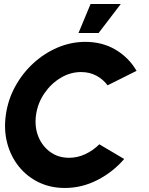

<svg xmlns="http://www.w3.org/2000/svg" viewBox="-20 -921 739 954"><path d="M302 13Q231 13 172.5 -15.2Q114 -43.5 73.8 -93.5Q33.5 -143.5 16 -209.2Q-1.5 -275 9 -350Q19.5 -425.5 55.5 -491.2Q91.5 -557 145.8 -606.8Q200 -656.5 266.5 -684.8Q333 -713 404 -713Q489 -713 554.8 -673.8Q620.5 -634.5 658.5 -569L514.5 -497Q492.5 -527 458.8 -545Q425 -563 383 -563Q329.5 -563 281.5 -534.2Q233.5 -505.5 200.5 -457.2Q167.5 -409 159 -350Q151 -291.5 170.2 -243.2Q189.5 -195 229.5 -166Q269.5 -137 323 -137Q365 -137 404 -155.2Q443 -173.5 473.5 -204L597 -131Q541 -66 464 -26.5Q387 13 302 13ZM370 -757 430 -901H580L470 -757Z"/></svg>

Font: Urbanist Black
Style: Italic
Weight: 900
Italic angle: -8°
Designer: Corey Hu
Foundry: Corey Hu
Version: Version 1.330; ttfautohint (v1.8.4.7-5d5b)